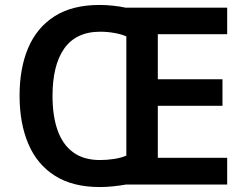

<svg xmlns="http://www.w3.org/2000/svg" viewBox="-20 -745 996 775"><path d="M382 -725Q408 -725 436.5 -722Q465 -719 487 -714H897V-607H617V-425H878V-318H617V-108H897V0H488Q466 4 437.5 7Q409 10 383 10Q273 10 201 -36Q129 -82 94 -165Q59 -248 59 -359Q59 -470 94 -552Q129 -634 200.5 -679.5Q272 -725 382 -725ZM385 -617Q335 -617 298.5 -599.5Q262 -582 238.5 -548Q215 -514 203.5 -466.5Q192 -419 192 -358Q192 -277 212.5 -219Q233 -161 275.5 -130Q318 -99 384 -99Q412 -99 441 -103.5Q470 -108 490 -117V-598Q470 -607 441.5 -612Q413 -617 385 -617Z"/></svg>

Font: Noto Sans Devanagari SemiBold
Style: Regular
Weight: 600
Version: Version 2.003